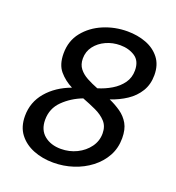

<svg xmlns="http://www.w3.org/2000/svg" viewBox="-131 -815 851 929"><g transform="rotate(20 294.5 -350.0)"><path d="M246 10Q190 10 143.5 -8.5Q97 -27 69 -63.5Q41 -100 41 -156Q41 -227 86.5 -280.5Q132 -334 208 -362Q168 -382 140.5 -414.5Q113 -447 113 -504Q113 -569 150 -615Q187 -661 245 -685.5Q303 -710 368 -710Q420 -710 464 -693.5Q508 -677 535 -642.5Q562 -608 562 -555Q562 -507 540 -471Q518 -435 481 -410.5Q444 -386 399 -371Q431 -357 459 -337.5Q487 -318 503.5 -289Q520 -260 520 -215Q520 -164 497.5 -123Q475 -82 436 -52Q397 -22 348 -6Q299 10 246 10ZM209 -513Q209 -482 225 -461.5Q241 -441 267 -427Q293 -413 324 -401Q361 -412 393.5 -431.5Q426 -451 446 -479Q466 -507 466 -544Q466 -593 434 -614Q402 -635 358 -635Q319 -635 285 -619.5Q251 -604 230 -576.5Q209 -549 209 -513ZM139 -172Q139 -120 172.5 -92.5Q206 -65 258 -65Q302 -65 339.5 -83.5Q377 -102 400 -133.5Q423 -165 423 -204Q423 -241 402 -264Q381 -287 347.5 -302.5Q314 -318 277 -332Q220 -310 179.5 -270Q139 -230 139 -172Z"/></g></svg>

Font: Bitter Medium
Style: Italic
Weight: 500
Italic angle: -9°
Designer: Sol Matas, and Bitter project Authors
Foundry: Sol Matas
Version: Version 2.001